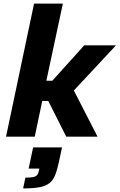

<svg xmlns="http://www.w3.org/2000/svg" viewBox="-20 -763 668 1072"><path d="M13.7 0 170.2 -743H331L238.8 -312.1H272L450.6 -510H627.7L392.4 -257.7L524.6 0H349.9L249.6 -199.3H215.9L174 0ZM109.1 289 121.8 228.9Q150.4 228.9 165.4 225.7Q180.3 222.5 187.2 214.2Q194 205.9 197 190.6L199.7 178.4H139.9L164.9 59.8H326.3L309.2 139.9Q299.7 184.8 288.1 213.9Q276.6 243 256.2 259.3Q235.9 275.7 200.8 282.3Q165.6 289 109.1 289Z"/></svg>

Font: Saira Thin
Style: Italic
Weight: 100
Italic angle: -12°
Designer: Hector Gatti with collaboration of the Omnibus-Type team
Foundry: Omnibus-Type
Version: Version 1.101